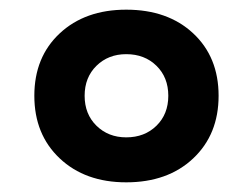

<svg xmlns="http://www.w3.org/2000/svg" viewBox="-20 -690 522 397"><path d="M241 -313Q156 -313 103.5 -362.5Q51 -412 51 -492Q51 -572 103.5 -621Q156 -670 241 -670Q327 -670 379.5 -621Q432 -572 432 -492Q432 -412 379.5 -362.5Q327 -313 241 -313ZM241 -406Q279 -406 303.5 -430Q328 -454 328 -492Q328 -530 303.5 -554Q279 -578 241 -578Q204 -578 179.5 -554Q155 -530 155 -492Q155 -454 179.5 -430Q204 -406 241 -406Z"/></svg>

Font: Elaine Sans SemiBold
Style: Regular
Weight: 600
Designer: Wei Huang
Foundry: Wei Huang
Version: Version 2.001;December 24, 2019;FontCreator 12.0.0.2547 64-b